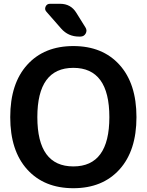

<svg xmlns="http://www.w3.org/2000/svg" viewBox="-20 -983 774 1013"><path d="M557 -365Q557 -625 367 -625Q177 -625 177 -365Q177 -105 367 -105Q557 -105 557 -365ZM610.5 -89Q521 10 367 10Q213 10 123.5 -89Q34 -188 34 -365Q34 -542 123.5 -641Q213 -740 367 -740Q521 -740 610.5 -641Q700 -542 700 -365Q700 -188 610.5 -89ZM297 -963Q354 -963 383 -915L431 -838Q441 -822 432 -806Q423 -790 404 -790H397Q340 -790 303 -832L225 -921Q214 -933 220.5 -948Q227 -963 244 -963Z"/></svg>

Font: Rounded Mplus 1c Bold
Style: Bold
Weight: 700
Version: Version 1.059.20150529